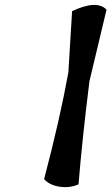

<svg xmlns="http://www.w3.org/2000/svg" viewBox="-20 -756 454 775"><path d="M256 -464 271 -711Q371 -758 410 -717L341 -428Q311 -187 297 -12Q261 4 220 -2.5Q179 -9 158 -33Q222 -276 256 -464Z"/></svg>

Font: Tillana SemiBold
Style: Regular
Weight: 600
Designer: Lipi Raval (Devanagari, Latin), Jonny Pinhorn (Latin)
Foundry: Indian Type Foundry
Version: Version 2.003;PS 1.0;hotconv 1.0.79;makeotf.lib2.5.61930; tt